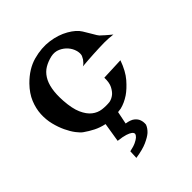

<svg xmlns="http://www.w3.org/2000/svg" viewBox="-202 -672 964 964"><g transform="rotate(-45 280.5 -189.5)"><path d="M301.8 -54.7 288.1 12.7Q319.3 17.6 333.5 29.3Q347.7 41 352.5 54.7Q358.4 70.3 356.4 88.9Q349.6 107.4 332 124Q316.4 137.7 286.1 151.4Q255.9 165 204.1 172.9L206.1 127.9Q234.4 122.1 250.5 114.3Q266.6 106.4 274.4 99.6Q283.2 91.8 285.2 83Q285.2 74.2 275.4 67.4Q267.6 61.5 250 55.7Q232.4 49.8 198.2 45.9L214.8 -56.6Q182.6 -63.5 156.7 -76.7Q130.9 -89.8 107.4 -106.4Q94.7 -115.2 79.1 -135.7Q63.5 -156.2 49.8 -185.1Q36.1 -213.9 27.3 -249Q18.6 -284.2 20.5 -321.8Q22.5 -359.4 38.1 -397.5Q53.7 -435.5 87.9 -470.7Q139.6 -523.4 198.7 -539.6Q257.8 -555.7 310.5 -548.3Q363.3 -541 404.3 -517.6Q445.3 -494.1 461.9 -466.8Q478.5 -439.5 486.8 -425.3Q495.1 -411.1 499.5 -403.8Q503.9 -396.5 507.3 -393.1Q510.7 -389.6 517.6 -383.8Q522.5 -378.9 529.3 -373Q535.2 -368.2 543 -361.3Q550.8 -354.5 560.5 -346.7Q548.8 -348.6 531.7 -349.6Q514.6 -350.6 499 -350.6Q481.4 -350.6 461.9 -349.6Q441.4 -348.6 420.9 -347.7Q403.3 -346.7 381.3 -345.2Q359.4 -343.8 338.9 -341.8Q346.7 -345.7 353 -352.5Q359.4 -359.4 364.3 -366.2Q369.1 -374 373 -382.8Q377.9 -397.5 372.1 -418.5Q366.2 -439.5 351.1 -457Q335.9 -474.6 313 -484.9Q290 -495.1 262.7 -489.3Q233.4 -482.4 210.4 -468.8Q187.5 -455.1 172.4 -431.2Q157.2 -407.2 150.9 -372.6Q144.5 -337.9 147.5 -290Q151.4 -230.5 167 -195.3Q182.6 -160.2 205.1 -142.6Q227.5 -125 254.4 -121.6Q281.2 -118.2 307.6 -121.1Q326.2 -125 341.8 -137.7Q354.5 -148.4 365.2 -168.9Q376 -189.5 375 -225.6L494.1 -230.5Q473.6 -172.9 444.3 -139.2Q415 -105.5 387.7 -86.9Q355.5 -65.4 323.2 -57.6Q318.4 -56.6 312.5 -56.2Q306.6 -55.7 301.8 -54.7Z"/></g></svg>

Font: Irish Grover
Style: Regular
Weight: 400
Designer: Squid
Foundry: Font Diner, Inc DBA Sideshow
Version: Version 1.001